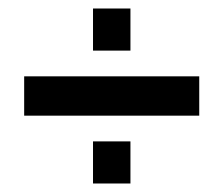

<svg xmlns="http://www.w3.org/2000/svg" viewBox="-20 -525 531 456"><path d="M37.4 -250.3V-343.7H453.2V-250.3ZM200.9 -89.2V-189.2H289.8V-89.2ZM200.9 -404.8V-504.8H289.8V-404.8Z"/></svg>

Font: Rokkitt SemiBold
Style: Regular
Weight: 600
Designer: Vernon Adams
Foundry: Vernon Adams
Version: Version 3.103